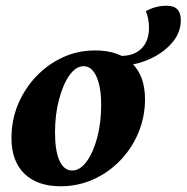

<svg xmlns="http://www.w3.org/2000/svg" viewBox="-20 -638 651 670"><path d="M192 12Q110 12 65 -32Q20 -76 20 -156Q20 -219 43 -274Q66 -329 106.5 -371.5Q147 -414 199.5 -438Q252 -462 312 -462Q395 -462 440.5 -417.5Q486 -373 486 -292Q486 -230 463 -175Q440 -120 399.5 -78Q359 -36 305.5 -12Q252 12 192 12ZM232 -43Q259 -43 282 -74Q305 -105 319 -157Q333 -209 333 -271Q333 -335 316.5 -371Q300 -407 272 -407Q245 -407 222.5 -375.5Q200 -344 186 -291Q172 -238 172 -176Q172 -112 187.5 -77.5Q203 -43 232 -43ZM398 -409 403 -443Q448 -443 474 -469Q500 -495 500 -542Q500 -554 497.5 -569.5Q495 -585 489 -599Q522 -618 562 -618Q611 -618 611 -568Q611 -523 579 -487Q547 -451 498 -430Q449 -409 398 -409Z"/></svg>

Font: Petrona ExtraBold
Style: Italic
Weight: 800
Italic angle: -9°
Designer: Ringo R. Seeber
Foundry: Ringo R. Seeber
Version: Version 2.001; ttfautohint (v1.8.3)